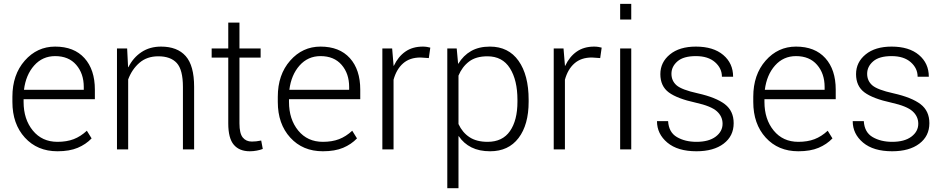

<svg xmlns="http://www.w3.org/2000/svg" viewBox="-20 -782 4942 1005"><path d="M280.8 9.8Q175.3 9.8 110.1 -61.8Q44.9 -133.3 44.9 -248.5V-275.4Q44.9 -391.1 109.6 -464.6Q174.3 -538.1 268.6 -538.1Q367.7 -538.1 422.1 -477.8Q476.6 -417.5 476.6 -312.5V-262.7H103.5V-248.5Q103.5 -157.7 151.9 -98.6Q200.2 -39.6 280.8 -39.6Q329.1 -39.6 365.5 -53.5Q401.9 -67.4 434.6 -97.7L459.5 -57.6Q429.7 -26.4 386.7 -8.3Q343.8 9.8 280.8 9.8ZM268.6 -488.3Q202.6 -488.3 158.9 -439.2Q115.2 -390.1 105.5 -312H418.5V-326.7Q418.5 -397 378.9 -442.6Q339.4 -488.3 268.6 -488.3Z M645.5 -528.3 650.4 -430.7 651.9 -430.2Q677.2 -480.5 720.7 -509.3Q764.2 -538.1 822.8 -538.1Q908.2 -538.1 952.1 -488.3Q996.1 -438.5 996.1 -327.6V0H937.5V-326.7Q937.5 -417 905.3 -452.1Q873 -487.3 808.6 -487.3Q749 -487.3 709.7 -453.1Q670.4 -418.9 650.9 -366.2V0H592.3V-528.3Z M1233.4 -663.6V-528.3H1344.2V-480.5H1233.4V-136.2Q1233.4 -83.5 1250.7 -62.3Q1268.1 -41 1297.9 -41Q1310.5 -41 1320.8 -42.2Q1331.1 -43.5 1347.2 -46.4L1355.5 -2.4Q1342.3 2.9 1324.2 6.3Q1306.2 9.8 1287.6 9.8Q1232.9 9.8 1203.9 -24.2Q1174.8 -58.1 1174.8 -136.2V-480.5H1087.9V-528.3H1174.8V-663.6Z M1669.9 9.8Q1564.5 9.8 1499.3 -61.8Q1434.1 -133.3 1434.1 -248.5V-275.4Q1434.1 -391.1 1498.8 -464.6Q1563.5 -538.1 1657.7 -538.1Q1756.8 -538.1 1811.3 -477.8Q1865.7 -417.5 1865.7 -312.5V-262.7H1492.7V-248.5Q1492.7 -157.7 1541 -98.6Q1589.4 -39.6 1669.9 -39.6Q1718.3 -39.6 1754.6 -53.5Q1791 -67.4 1823.7 -97.7L1848.6 -57.6Q1818.8 -26.4 1775.9 -8.3Q1732.9 9.8 1669.9 9.8ZM1657.7 -488.3Q1591.8 -488.3 1548.1 -439.2Q1504.4 -390.1 1494.6 -312H1807.6V-326.7Q1807.6 -397 1768.1 -442.6Q1728.5 -488.3 1657.7 -488.3Z M2224.6 -478 2181.2 -481Q2125 -481 2090.1 -450.4Q2055.2 -419.9 2040 -364.7V0H1981.4V-528.3H2032.7L2040 -440.4V-438L2041.5 -437.5Q2064 -485.4 2101.6 -511.7Q2139.2 -538.1 2193.4 -538.1Q2204.6 -538.1 2215.1 -536.4Q2225.6 -534.7 2232.4 -532.7Z M2747.1 -249.5Q2747.1 -128.9 2694.3 -59.6Q2641.6 9.8 2545.4 9.8Q2488.8 9.8 2448 -10.5Q2407.2 -30.8 2381.3 -69.3L2379.9 -68.8V203.1H2321.3V-528.3H2370.6L2377.9 -448.7L2378.9 -448.2Q2405.3 -491.7 2446 -514.9Q2486.8 -538.1 2544.4 -538.1Q2641.6 -538.1 2694.3 -463.6Q2747.1 -389.2 2747.1 -259.8ZM2688.5 -259.8Q2688.5 -362.3 2649.2 -424.8Q2609.9 -487.3 2531.2 -487.3Q2471.2 -487.3 2435.1 -459.7Q2398.9 -432.1 2379.9 -386.2V-132.8Q2400.4 -88.4 2437.5 -64Q2474.6 -39.6 2532.2 -39.6Q2610.4 -39.6 2649.4 -95.9Q2688.5 -152.3 2688.5 -249.5Z M3121.6 -478 3078.1 -481Q3022 -481 2987.1 -450.4Q2952.1 -419.9 2937 -364.7V0H2878.4V-528.3H2929.7L2937 -440.4V-438L2938.5 -437.5Q2960.9 -485.4 2998.5 -511.7Q3036.1 -538.1 3090.3 -538.1Q3101.6 -538.1 3112.1 -536.4Q3122.6 -534.7 3129.4 -532.7Z M3284.2 0H3226.1V-528.3H3284.2ZM3284.2 -679.7H3226.1V-761.7H3284.2Z M3762.2 -134.3Q3762.2 -172.4 3732.4 -199.5Q3702.6 -226.6 3621.6 -244.6Q3524.9 -265.6 3480.7 -298.3Q3436.5 -331.1 3436.5 -394Q3436.5 -456.1 3486.6 -497.1Q3536.6 -538.1 3622.6 -538.1Q3713.9 -538.1 3765.6 -494.4Q3817.4 -450.7 3817.4 -380.4H3758.8Q3758.8 -424.8 3722.7 -456.5Q3686.5 -488.3 3622.6 -488.3Q3557.6 -488.3 3526.1 -460.9Q3494.6 -433.6 3494.6 -396Q3494.6 -358.9 3521.5 -335.4Q3548.3 -312 3632.3 -293.5Q3728 -272 3774.2 -236.6Q3820.3 -201.2 3820.3 -137.2Q3820.3 -69.8 3767.8 -30Q3715.3 9.8 3625.5 9.8Q3527.3 9.8 3473.1 -35.6Q3418.9 -81.1 3418.9 -147.9H3477.1Q3480.5 -89.4 3523.2 -64.5Q3565.9 -39.6 3625.5 -39.6Q3689.9 -39.6 3726.1 -66.7Q3762.2 -93.8 3762.2 -134.3Z M4158.7 9.8Q4053.2 9.8 3988 -61.8Q3922.9 -133.3 3922.9 -248.5V-275.4Q3922.9 -391.1 3987.5 -464.6Q4052.2 -538.1 4146.5 -538.1Q4245.6 -538.1 4300 -477.8Q4354.5 -417.5 4354.5 -312.5V-262.7H3981.4V-248.5Q3981.4 -157.7 4029.8 -98.6Q4078.1 -39.6 4158.7 -39.6Q4207 -39.6 4243.4 -53.5Q4279.8 -67.4 4312.5 -97.7L4337.4 -57.6Q4307.6 -26.4 4264.6 -8.3Q4221.7 9.8 4158.7 9.8ZM4146.5 -488.3Q4080.6 -488.3 4036.9 -439.2Q3993.2 -390.1 3983.4 -312H4296.4V-326.7Q4296.4 -397 4256.8 -442.6Q4217.3 -488.3 4146.5 -488.3Z M4786.6 -134.3Q4786.6 -172.4 4756.8 -199.5Q4727.1 -226.6 4646 -244.6Q4549.3 -265.6 4505.1 -298.3Q4460.9 -331.1 4460.9 -394Q4460.9 -456.1 4511 -497.1Q4561 -538.1 4647 -538.1Q4738.3 -538.1 4790 -494.4Q4841.8 -450.7 4841.8 -380.4H4783.2Q4783.2 -424.8 4747.1 -456.5Q4710.9 -488.3 4647 -488.3Q4582 -488.3 4550.5 -460.9Q4519 -433.6 4519 -396Q4519 -358.9 4545.9 -335.4Q4572.8 -312 4656.7 -293.5Q4752.4 -272 4798.6 -236.6Q4844.7 -201.2 4844.7 -137.2Q4844.7 -69.8 4792.2 -30Q4739.7 9.8 4649.9 9.8Q4551.8 9.8 4497.6 -35.6Q4443.4 -81.1 4443.4 -147.9H4501.5Q4504.9 -89.4 4547.6 -64.5Q4590.3 -39.6 4649.9 -39.6Q4714.4 -39.6 4750.5 -66.7Q4786.6 -93.8 4786.6 -134.3Z"/></svg>

Font: Franko
Style: Light
Weight: 300
Designer: Google
Version: Version 1.200310; 2013